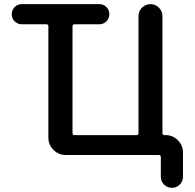

<svg xmlns="http://www.w3.org/2000/svg" viewBox="-20 -774 948 932"><path d="M461.9 -753.9Q482.4 -753.9 496.6 -739.7Q510.7 -725.6 510.7 -705.1Q510.7 -684.6 496.6 -670.4Q482.4 -656.2 461.9 -656.2H341.8Q332 -656.2 332 -646.5V-127.9Q332 -118.2 341.8 -118.2H642.6Q652.3 -118.2 652.3 -127.9V-695.3Q652.3 -719.7 669.4 -736.8Q686.5 -753.9 710.4 -753.9Q734.4 -753.9 751.5 -736.8Q768.6 -719.7 768.6 -695.3V-127.9Q768.6 -118.2 778.3 -118.2H783.2Q818.4 -118.2 843.3 -93.3Q868.2 -68.4 868.2 -33.2V84Q868.2 106.4 852.5 122.1Q836.9 137.7 814.5 137.7Q792 137.7 776.4 122.1Q760.7 106.4 760.7 84V-11.7Q760.7 -21.5 751 -21.5H299.8Q264.6 -21.5 239.7 -46.4Q214.8 -71.3 214.8 -106.4V-646.5Q214.8 -656.2 205.1 -656.2H85.9Q65.4 -656.2 51.3 -670.4Q37.1 -684.6 37.1 -705.1Q37.1 -725.6 51.3 -739.7Q65.4 -753.9 85.9 -753.9Z"/></svg>

Font: Gen Jyuu GothicX Medium
Style: Regular
Weight: 500
Designer: Ryoko NISHIZUKA (kana &amp; ideographs); Paul D. Hunt (Latin, Greek &amp; Cyrillic); Wenlong ZHANG (bopomofo); Sandoll C
Version: Version 1.058.20140828